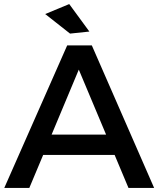

<svg xmlns="http://www.w3.org/2000/svg" viewBox="-20 -923 778 943"><path d="M310 -700H431L737 0H611L543 -162H192L124 0H1ZM501 -262 367 -581 233.5 -262ZM320 -903 419 -768 324 -758 202 -854Z"/></svg>

Font: Argentum Sans
Style: Regular
Weight: 400
Designer: Julieta Ulanovsky, Owen Earl, Chris M. Simpson, Rasmus Andersson, Cristiano Sobral
Foundry: The Argentum Sans Project Authors
Version: Version 3.135; ttfautohint (v1.8.4.7-5d5b-dirty)